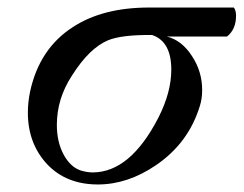

<svg xmlns="http://www.w3.org/2000/svg" viewBox="-20 -474 647 510"><path d="M376 -454H601Q607 -447 607 -432Q607 -396 583 -377H423Q463 -367 490 -325Q517 -284 517 -235Q517 -212 511 -193Q481 -94 394 -35Q319 16 240 16Q156 16 105 -38Q54 -93 54 -175Q54 -202 60 -231Q85 -346 175 -403Q254 -454 376 -454ZM401 -162Q435 -229 435 -289Q435 -364 384 -381Q304 -382 267 -367Q217 -346 171 -273Q131 -212 131 -142Q131 -97 149 -63.5Q167 -30 195 -21Q212 -16 226 -16Q326 -16 401 -162Z"/></svg>

Font: GFS Didot
Style: Italic
Weight: 400
Italic angle: -12°
Designer: Takis Katsoulidis and George D. Matthiopoulos
Foundry: George Matthiopoulos and Takis Katsoulidis
Version: Version 1.0